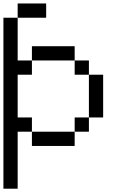

<svg xmlns="http://www.w3.org/2000/svg" viewBox="-20 -937 707 1123"><path d="M0 166.7V-833.3H83.3V-583.3H166.7V-500H83.3V-250H166.7V-166.7H83.3V166.7ZM166.7 -166.7H416.7V-83.3H166.7ZM166.7 -583.3V-666.7H416.7V-583.3ZM500 -166.7H416.7V-250H500ZM500 -250V-500H583.3V-250ZM500 -583.3V-500H416.7V-583.3ZM83.3 -916.7H250V-833.3H83.3Z"/></svg>

Font: Galmuri11 Regular
Style: Regular
Weight: 400
Designer: Minseo Lee (Quiple)
Version: Version 2.356;hotconv 1.1.0;makeotfexe 2.6.0 DEVELOPMENT